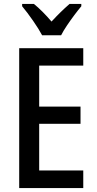

<svg xmlns="http://www.w3.org/2000/svg" viewBox="-20 -960 494 980"><path d="M405 0H78V-714H405V-625H180V-416H391V-328H180V-90H405ZM195 -780Q178 -812 148.5 -854.5Q119 -897 93 -928V-940H153Q174 -923 197.5 -899.5Q221 -876 243 -850Q269 -878 289.5 -898Q310 -918 335 -940H395V-928Q379 -909 359.5 -883Q340 -857 321.5 -829.5Q303 -802 292 -780Z"/></svg>

Font: Noto Sans Myanmar Condensed Medium
Style: Regular
Weight: 500
Width: 3
Designer: Monotype Design Team
Foundry: Monotype Imaging Inc.
Version: Version 2.107; ttfautohint (v1.8.4.7-5d5b)